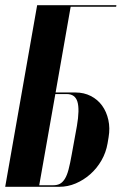

<svg xmlns="http://www.w3.org/2000/svg" viewBox="-36 -719 489 739"><path d="M255 -363Q287 -363 313.5 -349.5Q340 -336 357 -312.5Q374 -289 381 -257.5Q388 -226 382 -191L378 -167Q372 -132 354.5 -101.5Q337 -71 311.5 -48.5Q286 -26 255.5 -13Q225 0 192 0H-16L107 -699H412L411 -693H236L178 -363ZM260 -234Q271 -298 262 -327.5Q253 -357 221 -357H177L115 -6H169Q184 -6 194.5 -11.5Q205 -17 213.5 -30.5Q222 -44 228 -67Q234 -90 240 -124Z"/></svg>

Font: Moniqa Black Ita Display
Style: Italic
Weight: 900
Italic angle: -10°
Designer: Rajesh Rajput
Foundry: Rajesh Rajput
Version: Version 1.000